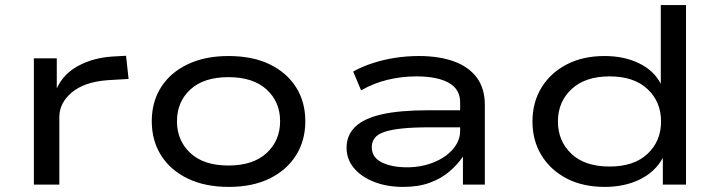

<svg xmlns="http://www.w3.org/2000/svg" viewBox="-20 -725 2827 754"><path d="M113 0V-496H203V-378Q229 -435 287.5 -466.5Q346 -498 421 -503L475 -506L485 -415L401 -410Q311 -403 262 -362Q213 -321 213 -265V0Z M878 9Q785 9 717 -24Q649 -57 612.5 -115Q576 -173 576 -249Q576 -325 612.5 -382.5Q649 -440 717 -472.5Q785 -505 877 -505Q972 -505 1039 -472.5Q1106 -440 1142.5 -382.5Q1179 -325 1179 -249Q1179 -173 1142.5 -115Q1106 -57 1039 -24Q972 9 878 9ZM877 -75Q974 -75 1027 -124Q1080 -173 1080 -249Q1080 -325 1027 -373.5Q974 -422 877 -422Q780 -422 727.5 -373.5Q675 -325 675 -249Q675 -173 727.5 -124Q780 -75 877 -75Z M1563 9Q1499 9 1448.5 -11Q1398 -31 1369.5 -65.5Q1341 -100 1341 -145Q1341 -194 1375 -227Q1409 -260 1479.5 -276Q1550 -292 1662 -292H1805V-225H1667Q1603 -225 1559.5 -220.5Q1516 -216 1489.5 -207Q1463 -198 1451.5 -183Q1440 -168 1440 -147Q1440 -107 1479 -87.5Q1518 -68 1579 -68Q1634 -68 1682 -87Q1730 -106 1758.5 -139Q1787 -172 1787 -211V-323Q1787 -375 1742 -400Q1697 -425 1615 -425Q1557 -425 1501.5 -411.5Q1446 -398 1398 -370L1367 -444Q1403 -464 1445 -477.5Q1487 -491 1532.5 -498Q1578 -505 1625 -505Q1703 -505 1761 -484.5Q1819 -464 1851.5 -421.5Q1884 -379 1884 -312V0H1798V-109V-110Q1777 -79 1745 -51.5Q1713 -24 1668 -7.5Q1623 9 1563 9Z M2355 9Q2269 9 2205.5 -24Q2142 -57 2106.5 -115Q2071 -173 2071 -248Q2071 -323 2106.5 -381Q2142 -439 2205.5 -472Q2269 -505 2354 -505Q2431 -505 2489.5 -476.5Q2548 -448 2575 -396V-705H2674V0H2583V-105Q2553 -50 2493 -20.5Q2433 9 2355 9ZM2374 -71Q2470 -71 2523 -121Q2576 -171 2576 -248Q2576 -325 2523 -375Q2470 -425 2374 -425Q2278 -425 2224.5 -375Q2171 -325 2171 -248Q2171 -171 2224 -121Q2277 -71 2374 -71Z"/></svg>

Font: Nunito Sans 7pt Expanded
Style: Regular
Weight: 400
Width: 7
Designer: Vernon Adams
Foundry: Vernon Adams
Version: Version 3.101;gftools[0.9.27]